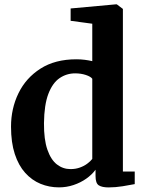

<svg xmlns="http://www.w3.org/2000/svg" viewBox="-20 -839 656 871"><path d="M247.6 11Q203.2 11 163.9 -5.1Q124.6 -21.3 94.4 -54.7Q64.2 -88.2 47.1 -140.3Q30 -192.4 30 -264.4Q30 -346.6 63.8 -416Q97.6 -485.5 163.7 -527.7Q229.9 -570 326.2 -570Q345.9 -570 364.4 -567.7Q382.9 -565.3 398.6 -561.6V-731.4L300.4 -744.6V-800.6L506.3 -819.4H509.8L537.5 -798.5V-60.9H591.2V-3.8Q569.6 0.7 536.5 5.9Q503.5 11.2 472.4 11.2Q443 11.2 428.2 1.8Q413.4 -7.5 413.4 -40.9V-69Q397 -46.6 371.3 -28.5Q345.5 -10.3 313.7 0.3Q281.9 11 247.6 11ZM299.7 -71.9Q323.3 -71.9 342.6 -79Q362 -86 376.2 -96.8Q390.5 -107.5 398.6 -118V-481.7Q391.6 -491.5 369.4 -498.9Q347.2 -506.2 321 -506.2Q282 -506.2 250.2 -484.5Q218.4 -462.8 199.4 -413.2Q180.5 -363.7 179.5 -280.5Q178.9 -206.4 194.9 -160.3Q210.9 -114.1 238.3 -93Q265.7 -71.9 299.7 -71.9Z"/></svg>

Font: Merriweather 7pt Light
Style: Regular
Weight: 300
Designer: Eben Sorkin
Foundry: Eben Sorkin
Version: Version 2.200;gftools[0.9.31]